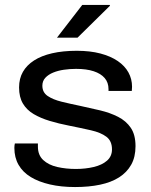

<svg xmlns="http://www.w3.org/2000/svg" viewBox="-20 -743 609 775"><path d="M283 12Q227 12 181.5 1.5Q136 -9 104 -28.5Q72 -48 55 -77.5Q38 -107 38 -146Q38 -151 38.5 -155.5Q39 -160 40 -164H133Q133 -161 133 -157.5Q133 -154 133 -151Q133 -117 154.5 -97Q176 -77 211 -69Q246 -61 286 -61Q325 -61 358.5 -69Q392 -77 412 -94.5Q432 -112 432 -140Q432 -174 409.5 -191Q387 -208 347.5 -217Q308 -226 258 -236Q217 -244 180.5 -255Q144 -266 116 -282.5Q88 -299 72.5 -325Q57 -351 57 -390Q57 -426 72.5 -453Q88 -480 117.5 -499Q147 -518 190.5 -528Q234 -538 290 -538Q344 -538 385.5 -527Q427 -516 455.5 -496.5Q484 -477 498.5 -450.5Q513 -424 513 -393Q513 -388 512.5 -384Q512 -380 512 -376H418V-383Q418 -410 402.5 -428Q387 -446 358 -455.5Q329 -465 287 -465Q262 -465 238 -461.5Q214 -458 194.5 -450Q175 -442 163 -429Q151 -416 151 -397Q151 -370 172.5 -355.5Q194 -341 228.5 -332.5Q263 -324 302 -316Q344 -307 384 -297.5Q424 -288 456.5 -271.5Q489 -255 508 -227Q527 -199 527 -153Q527 -109 509.5 -78Q492 -47 460.5 -27Q429 -7 384 2.5Q339 12 283 12ZM210 -591 312 -723H423L424 -720L293 -591Z"/></svg>

Font: Archivo SemiExpanded
Style: Regular
Weight: 400
Width: 6
Designer: Hector Gatti
Foundry: Omnibus-Type
Version: Version 2.001